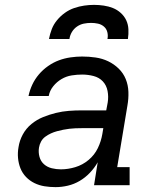

<svg xmlns="http://www.w3.org/2000/svg" viewBox="-20 -760 640 788"><path d="M208 8Q185 8 163 4.5Q141 1 121.5 -8.5Q102 -18 87 -33.5Q72 -49 64 -69Q56 -89 54 -111.5Q52 -134 56 -156Q60 -183 73.5 -208Q87 -233 109 -251Q131 -269 157 -279.5Q183 -290 209.5 -296.5Q236 -303 262.5 -305Q289 -307 315 -307H416L422 -339Q426 -363 421.5 -386.5Q417 -410 402 -426Q387 -442 364 -448Q341 -454 317 -454Q296 -454 274 -450.5Q252 -447 232.5 -435.5Q213 -424 198.5 -406Q184 -388 180 -366H97Q102 -390 112.5 -412.5Q123 -435 139.5 -454.5Q156 -474 177.5 -489Q199 -504 222 -512.5Q245 -521 269.5 -524.5Q294 -528 317 -528Q345 -528 372.5 -524Q400 -520 424 -508.5Q448 -497 467 -478.5Q486 -460 496 -435.5Q506 -411 507 -383Q508 -355 503 -327L461 -74H512V0H366L381 -94Q368 -71 349 -51Q330 -31 307 -17.5Q284 -4 258.5 2Q233 8 208 8ZM230 -65Q259 -65 289 -74Q319 -83 343.5 -103.5Q368 -124 381.5 -152Q395 -180 400 -210L404 -234H315Q302 -234 289.5 -233.5Q277 -233 264.5 -231.5Q252 -230 239.5 -227.5Q227 -225 214 -221.5Q201 -218 189 -212.5Q177 -207 166 -199Q155 -191 148.5 -179Q142 -167 140 -154Q137 -135 142 -116.5Q147 -98 160.5 -86Q174 -74 192.5 -69.5Q211 -65 230 -65ZM181 -600Q185 -621 192.5 -640.5Q200 -660 214 -677Q228 -694 246 -707Q264 -720 284.5 -727Q305 -734 325.5 -737Q346 -740 366 -740Q386 -740 406 -737Q426 -734 443.5 -727Q461 -720 475.5 -707Q490 -694 498 -677Q506 -660 507 -640Q508 -620 505 -600H421Q424 -614 420.5 -628Q417 -642 406.5 -651Q396 -660 382 -663Q368 -666 354 -666Q339 -666 324 -663Q309 -660 296 -651Q283 -642 275 -628.5Q267 -615 265 -600Z"/></svg>

Font: Iosevka Etoile Oblique
Style: Regular
Weight: 400
Italic angle: -9°
Designer: Belleve Invis
Foundry: Belleve Invis
Version: Version 15.5.2; ttfautohint (v1.8.4)